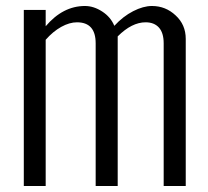

<svg xmlns="http://www.w3.org/2000/svg" viewBox="-20 -618 692 638"><path d="M131.8 0H59.1V-585H131.8V-530.8Q189 -598.1 262.2 -598.1Q291.5 -598.1 319.8 -579.6Q347.7 -561.5 359.9 -532.2Q388.7 -563.5 422.4 -580.8Q456.1 -598.1 484.9 -598.1Q530.3 -598.1 563.5 -566.9Q597.2 -536.1 597.2 -488.8V0H523.9V-474.1Q523.9 -508.8 508.1 -526.4Q492.2 -543.9 463.9 -543.9Q418 -543.9 371.1 -497.1V0H297.9V-474.1Q297.9 -543.9 235.8 -543.9Q210.9 -543.9 183.3 -528.6Q155.8 -513.2 131.8 -485.8Z"/></svg>

Font: VL Oswald
Style: Light
Weight: 300
Designer: vernon adams
Foundry: vernon adams
Version: Version ; ttfautohint (v0.92.18-e454-dirty) -l 8 -r 50 -G 20